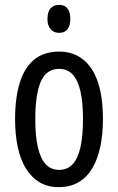

<svg xmlns="http://www.w3.org/2000/svg" viewBox="-20 -759 485 789"><path d="M403 -269Q403 -206 392 -155Q381 -104 359 -67Q337 -30 302.5 -10Q268 10 221 10Q176 10 142.5 -10Q109 -30 86.5 -66.5Q64 -103 53 -154.5Q42 -206 42 -269Q42 -358 61.5 -420Q81 -482 121 -514.5Q161 -547 223 -547Q280 -547 320.5 -515.5Q361 -484 382 -422.5Q403 -361 403 -269ZM125 -269Q125 -201 135.5 -154.5Q146 -108 167.5 -84.5Q189 -61 223 -61Q257 -61 278.5 -84Q300 -107 310.5 -153.5Q321 -200 321 -269Q321 -338 310.5 -384Q300 -430 278.5 -453Q257 -476 223 -476Q171 -476 148 -424.5Q125 -373 125 -269ZM223 -739Q246 -739 257.5 -724Q269 -709 269 -681Q269 -654 257.5 -639Q246 -624 223 -624Q201 -624 188 -639Q175 -654 175 -681Q175 -710 187.5 -724.5Q200 -739 223 -739Z"/></svg>

Font: Noto Sans ExtraCondensed
Style: Regular
Weight: 400
Width: 2
Designer: Monotype Design Team
Foundry: Monotype Imaging Inc.
Version: Version 2.013